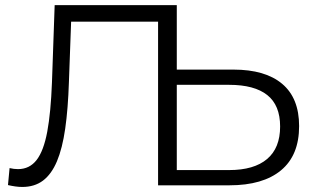

<svg xmlns="http://www.w3.org/2000/svg" viewBox="-20 -720 1226 746"><path d="M66.7 6.4Q53.3 6.4 40.1 4.5Q26.9 2.7 11 -0.9L17.2 -66.9Q34 -62.9 50 -62.9Q94.7 -62.9 122.2 -98.3Q149.6 -133.6 163.6 -208.3Q177.5 -282.9 181.9 -400.2L192.4 -700H666.9V0H594.2V-656L613.4 -635.7H239.1L257.1 -656.6L247.8 -402Q244.4 -297.2 233.4 -220.4Q222.4 -143.6 201.3 -93.4Q180.1 -43.3 147.2 -18.4Q114.2 6.4 66.7 6.4ZM594.2 0V-700H666.9V-449.6H887Q1010.7 -449.6 1076.4 -394.2Q1142.2 -338.9 1142.2 -230.1Q1142.2 -116.5 1071.9 -58.3Q1001.7 0 871.4 0ZM666.9 -59.2H870.3Q966.9 -59.2 1017.7 -102.1Q1068.4 -144.9 1068.4 -228.5Q1068.4 -311.1 1018.4 -350.7Q968.4 -390.4 870.3 -390.4H666.9Z"/></svg>

Font: Montserrat Thin
Style: Regular
Weight: 100
Designer: Julieta Ulanovsky
Foundry: Julieta Ulanovsky
Version: Version 9.000